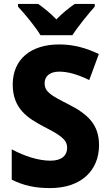

<svg xmlns="http://www.w3.org/2000/svg" viewBox="-20 -951 560 981"><path d="M187 -771H350C377 -814 432 -881 464 -917V-931H362C332 -910 300 -885 268 -852C236 -885 205 -910 175 -931H72V-917C106 -881 162 -813 187 -771ZM486 -209C486 -314 430 -367 330 -418C239 -464 208 -482 208 -526C208 -560 233 -585 282 -585C329 -585 378 -570 436 -542L485 -675C422 -705 357 -724 283 -724C137 -724 45 -648 45 -519C45 -397 120 -348 204 -304C287 -261 323 -239 323 -196C323 -158 297 -130 238 -130C177 -130 105 -153 40 -188V-33C100 -3 159 10 236 10C398 10 486 -83 486 -209Z"/></svg>

Font: Noto Sans Thai SemCond ExtBd
Style: Regular
Weight: 800
Width: 4
Designer: Monotype Design Team
Foundry: Monotype Imaging Inc.
Version: Version 2.002